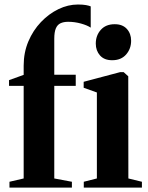

<svg xmlns="http://www.w3.org/2000/svg" viewBox="-20 -852 670 872"><path d="M23 0V-26.5L87.5 -41.5V-462H21V-488L87.5 -512V-554Q87.5 -613.5 108.8 -663.8Q130 -714 166 -751.8Q202 -789.5 245.5 -810.5Q289 -831.5 334 -831.5Q356.5 -831.5 371 -828.8Q385.5 -826 392 -823V-726.5Q376.5 -737 348 -745Q319.5 -753 289.5 -753Q268.5 -753 254.5 -746.2Q240.5 -739.5 233.5 -722.8Q226.5 -706 226.5 -676V-512.5H324V-462H226.5V-41.5L306.5 -26.5V0ZM360.5 0V-26.5L420 -41.5V-432L360 -453.5V-480.5L526 -524.5H541.5L562.5 -505.5L563 -41.5L624.5 -26.5V0ZM489 -578.5Q453.5 -578.5 434.2 -600.2Q415 -622 415 -654Q415 -691 437.8 -716.5Q460.5 -742 500.5 -742H501.5Q536.5 -742 556 -720.8Q575.5 -699.5 575.5 -667Q575.5 -630.5 552.8 -604.5Q530 -578.5 490 -578.5Z"/></svg>

Font: Merriweather 120pt
Style: Bold
Weight: 700
Designer: Eben Sorkin
Foundry: Eben Sorkin
Version: Version 2.100